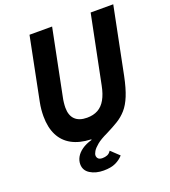

<svg xmlns="http://www.w3.org/2000/svg" viewBox="-160 -814 1011 1142"><g transform="rotate(-20 345.0 -243.0)"><path d="M160 -698H303L219 -280Q216 -267 214 -249Q212 -231 212 -217Q212 -168 238 -142.5Q264 -117 314 -117Q354 -117 383 -133Q412 -149 431 -182.5Q450 -216 460 -267L547 -698H690L605 -275Q590 -202 571 -155.5Q552 -109 526.5 -80Q501 -51 468 -31Q435 -11 393 10Q348 31 324.5 50.5Q301 70 292 85.5Q283 101 283 111Q283 123 291 131.5Q299 140 318 140Q334 140 348 134.5Q362 129 372 113L424 162Q405 184 375.5 198Q346 212 299 212Q250 212 215 190.5Q180 169 180 129Q180 106 192 84.5Q204 63 229 45Q254 27 293 16L292 12Q291 12 290.5 12Q290 12 289 12Q219 9 170.5 -17.5Q122 -44 97 -93.5Q72 -143 72 -214Q72 -234 74 -256Q76 -278 81 -303Z"/></g></svg>

Font: IBM Plex Sans Var
Style: Italic
Weight: 400
Italic angle: -11.31°
Designer: Mike Abbink, Paul van der Laan, Pieter van Rosmalen
Foundry: Bold Monday
Version: Version 1.001